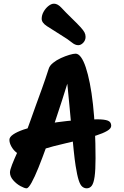

<svg xmlns="http://www.w3.org/2000/svg" viewBox="-20 -1035 671 1041"><path d="M390 -744Q405 -744 419 -725Q433 -706 445 -670Q457 -634 467 -583.5Q477 -533 484 -470Q491 -407 494.5 -333Q498 -259 498 -177Q498 -113 493 -77.5Q488 -42 477.5 -28Q467 -14 450 -14Q437 -14 426 -23Q415 -32 406.5 -58.5Q398 -85 390 -136Q385 -167 379.5 -220.5Q374 -274 368 -337Q362 -400 356.5 -462Q351 -524 345.5 -575.5Q340 -627 336 -656L367 -651Q361 -634 348 -591Q335 -548 316 -489.5Q297 -431 275.5 -366.5Q254 -302 231.5 -239.5Q209 -177 188.5 -126Q168 -75 151 -44.5Q134 -14 124 -14Q113 -14 91 -26Q69 -38 51.5 -58Q34 -78 34 -100Q34 -113 45.5 -142.5Q57 -172 75 -211.5Q93 -251 112 -295.5Q131 -340 146 -384Q158 -419 174 -462.5Q190 -506 208 -556Q226 -606 244 -662Q249 -679 267.5 -694Q286 -709 310 -720Q334 -731 356 -737.5Q378 -744 390 -744ZM583 -353Q583 -338 560.5 -325Q538 -312 502 -300.5Q466 -289 424 -279Q382 -269 341.5 -259.5Q301 -250 270 -242Q230 -231 197.5 -220.5Q165 -210 140.5 -203Q116 -196 100 -196Q84 -196 68 -209Q52 -222 41.5 -241Q31 -260 31 -277Q31 -292 51.5 -306Q72 -320 108 -332.5Q144 -345 191 -355Q238 -365 291.5 -372.5Q345 -380 400.5 -384Q456 -388 508 -388Q546 -388 564.5 -381Q583 -374 583 -353ZM206 -933Q206 -953 216.5 -971.5Q227 -990 242.5 -1002.5Q258 -1015 273 -1015Q293 -1015 314 -992Q335 -969 366 -939Q399 -907 415.5 -889Q432 -871 438 -859.5Q444 -848 444 -835Q444 -817 431.5 -803.5Q419 -790 404 -790Q387 -790 368.5 -805.5Q350 -821 309 -846Q262 -875 234 -893.5Q206 -912 206 -933Z"/></svg>

Font: Kalam Variable Light
Style: Regular
Weight: 300
Designer: Lipi Raval, Jonny Pinhorn
Foundry: Indian Type Foundry
Version: Version 3.000